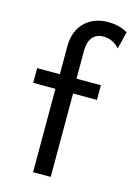

<svg xmlns="http://www.w3.org/2000/svg" viewBox="-106 -732 550 788"><g transform="rotate(15 169.0 -337.5)"><path d="M115.3 0H190.3V-354.2H291.7V-416.7H188.2V-534.7C188.2 -595.8 220.1 -612.5 251.4 -612.5C276.4 -612.5 300 -602.1 319.4 -580.6L337.5 -653.5C311.8 -669.4 281.2 -675 253.5 -675C179.2 -675 117.4 -627.1 117.4 -536.1V-416.7H20.8V-354.2H115.3Z"/></g></svg>

Font: Afacad
Style: Regular
Weight: 400
Designer: Kristian Moeller
Foundry: Dicotype
Version: Version 1.000